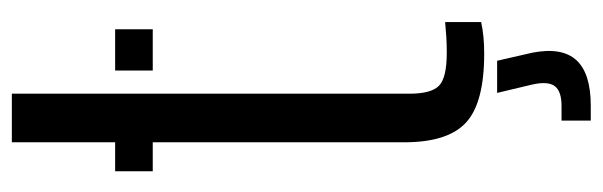

<svg xmlns="http://www.w3.org/2000/svg" viewBox="-358 -452 993 316"><g transform="rotate(-90 138.0 -293.5)"><path d="M14.6 -538.1V-600H62.3V-770H142.3V-115.5Q142.3 -79.4 155.6 -66.8Q168.9 -54.2 209.2 -54.2Q224.4 -54.2 235.2 -54.9Q246 -55.7 260.2 -56.9V2.4Q248.2 5 235.4 6.2Q222.6 7.4 207.9 7.4Q127.3 7.4 94.8 -22.5Q62.3 -52.3 62.3 -124.5V-538.1ZM180.4 -538.1V-600H248.3V-538.1ZM98 182.8V134.7H122.2Q146.4 134.7 154.8 123.5Q163.1 112.3 157.4 86.7L143.6 28.7H196.5L209.8 86.7Q219.2 135.1 197.6 159Q175.9 182.8 122.7 182.8Z"/></g></svg>

Font: Big Shoulders Stencil Text Thin
Style: Regular
Weight: 100
Designer: Patric King
Foundry: XO Type Co
Version: Version 2.001